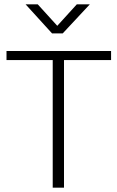

<svg xmlns="http://www.w3.org/2000/svg" viewBox="-20 -865 541 885"><path d="M492 -630V-588H275V0H223V-588H10V-630ZM98 -845H154L244 -746L334 -845H394L269 -711H220Z"/></svg>

Font: Mukta Malar ExtraLight
Style: Regular
Weight: 275
Designer: Aadarsh Rajan, Girish Dalvi, Yashodeep Gholap
Foundry: Ek Type
Version: Version 2.538;PS 1.000;hotconv 16.6.51;makeotf.lib2.5.65220;